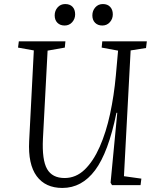

<svg xmlns="http://www.w3.org/2000/svg" viewBox="-20 -914 771 948"><path d="M592 -44 678 -32 674 0H533L526 -12L559 -357H555Q515 -161 449.5 -73.5Q384 14 288 14Q204 14 161 -44.5Q118 -103 124 -218L147 -665L69 -679L73 -710H303L300 -679L215 -664L192 -229Q187 -124 212.5 -79.5Q238 -35 299 -35Q355 -35 398 -76.5Q441 -118 472.5 -189.5Q504 -261 523.5 -351.5Q543 -442 552 -541L563 -664L482 -679L485 -710H705L701 -677L625 -665ZM250 -838Q250 -861 264.5 -877.5Q279 -894 302 -894Q325 -894 338 -880.5Q351 -867 351 -843Q351 -821 336.5 -804.5Q322 -788 299 -788Q277 -788 263.5 -801.5Q250 -815 250 -838ZM436 -838Q436 -861 450.5 -877.5Q465 -894 488 -894Q511 -894 524 -880Q537 -866 537 -843Q537 -821 522.5 -804.5Q508 -788 485 -788Q463 -788 449.5 -801.5Q436 -815 436 -838Z"/></svg>

Font: Literata 36pt Light
Style: Italic
Weight: 300
Italic angle: -2°
Designer: Latin by Veronika Burian and Jose Scaglione. Greek by Irene Vlachou. Cyrillic by Vera Evstafieva
Foundry: TypeTogether
Version: Version 3.002